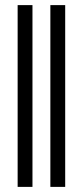

<svg xmlns="http://www.w3.org/2000/svg" viewBox="-20 -731 324 751"><path d="M49 0V-711H107V0ZM177 0V-711H235V0Z"/></svg>

Font: Junicode Two Beta Condensed
Style: Regular
Weight: 400
Width: 3
Designer: Peter S. Baker
Foundry: Briery Creek Software
Version: Version 1.053; ttfautohint (v1.8.4)